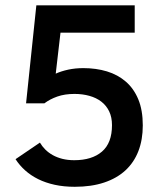

<svg xmlns="http://www.w3.org/2000/svg" viewBox="-20 -696 624 730"><path d="M522.9 -219.2Q522.9 -165 506.3 -121.8Q489.7 -78.6 457 -48.3Q424.3 -18.1 376 -2Q327.6 14.2 264.2 14.2Q222.7 14.2 188 6.6Q153.3 -1 125.2 -14.9Q97.2 -28.8 75.7 -48.1Q54.2 -67.4 39.1 -90.8L131.8 -153.8Q140.1 -139.6 152.3 -127.4Q164.6 -115.2 180.7 -106.2Q196.8 -97.2 217.3 -92Q237.8 -86.9 262.2 -86.9Q329.6 -86.9 367.7 -119.6Q405.8 -152.3 405.8 -220.2Q405.8 -250.5 395 -272.7Q384.3 -294.9 365.2 -309.6Q346.2 -324.2 320.1 -331.5Q293.9 -338.9 263.2 -338.9Q226.1 -338.9 197.8 -328.9Q169.4 -318.8 148.9 -303.2H79.1L118.2 -675.8H492.2V-571.8H210L191.9 -416Q212.4 -425.3 239.3 -431.2Q266.1 -437 296.9 -437Q345.2 -437 386.5 -424.6Q427.7 -412.1 458.3 -385.7Q488.8 -359.4 505.9 -318.1Q522.9 -276.9 522.9 -219.2Z"/></svg>

Font: Lorenzo Sans Medium
Style: Regular
Weight: 500
Foundry: Intel Corporation
Version: Version 1.00; ttfautohint (v1.5)